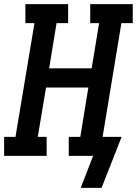

<svg xmlns="http://www.w3.org/2000/svg" viewBox="-27 -755 663 930"><path d="M465 155H364L424 0H306V-92H362L401 -331H196L156 -92H199V0H-7V-92H48L140 -643H96V-735H303V-643H247L211 -424H417L453 -643H410V-735H616V-643H561L470 -92H562Z"/></svg>

Font: Iosevka Etoile SmBdObl
Style: Regular
Weight: 600
Italic angle: -9°
Designer: Belleve Invis
Foundry: Belleve Invis
Version: Version 15.5.2; ttfautohint (v1.8.4)